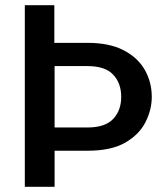

<svg xmlns="http://www.w3.org/2000/svg" viewBox="-20 -715 635 735"><path d="M75 0V-695H188V-551H315Q398 -551 452.5 -523Q507 -495 534 -448Q561 -401 561 -344Q561 -295 537 -247.5Q513 -200 459.5 -169Q406 -138 315 -138H189V0ZM189 -227H315Q382 -227 413 -259.5Q444 -292 444 -344Q444 -397 413 -429.5Q382 -462 315 -462H189Z"/></svg>

Font: Parkinsans Light Medium
Style: Regular
Weight: 500
Version: Version 1.000